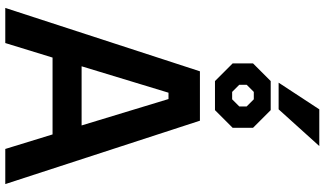

<svg xmlns="http://www.w3.org/2000/svg" viewBox="-271 -958 1229 727"><g transform="rotate(90 343.5 -594.5)"><path d="M293 -1035 394 -1189H533L394 -1035ZM287 -794 220 -861V-938L287 -1005H397L464 -938V-861L397 -794ZM328 -859H356L383 -886V-914L356 -941H328L301 -914V-886ZM10 0 250 -737H437L677 0H544L489 -179H198L143 0ZM231 -289H455L355 -618H331Z"/></g></svg>

Font: Tomorrow Medium
Style: Regular
Weight: 500
Designer: Tony de Marco, Monica Rizzolli
Foundry: Just in Type
Version: Version 2.002